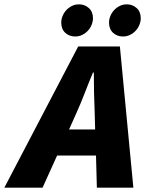

<svg xmlns="http://www.w3.org/2000/svg" viewBox="-86 -864 668 884"><path d="M260 -696Q233 -696 214.5 -713Q196 -730 196 -760Q196 -775 202 -790Q208 -805 219 -817Q230 -829 245 -836.5Q260 -844 278 -844Q304 -844 323 -827Q342 -810 342 -780Q342 -765 336 -750Q330 -735 319 -723Q308 -711 293 -703.5Q278 -696 260 -696ZM480 -696Q453 -696 434.5 -713Q416 -730 416 -760Q416 -775 422 -790Q428 -805 439 -817Q450 -829 465 -836.5Q480 -844 498 -844Q524 -844 543 -827Q562 -810 562 -780Q562 -765 556 -750Q550 -735 539 -723Q528 -711 513 -703.5Q498 -696 480 -696ZM266 -344 232 -268H352L350 -344Q348 -391 347 -435.5Q346 -480 346 -530H342Q322 -482 304.5 -436.5Q287 -391 266 -344ZM-66 0 274 -650H466L528 0H360L356 -148H177L110 0Z"/></svg>

Font: TypoPRO Source Sans Pro
Style: Italic
Weight: 900
Italic angle: -11°
Designer: Paul D. Hunt
Foundry: Adobe Systems Incorporated
Version: Version 1.075;PS 2.000;hotconv 1.0.86;makeotf.lib2.5.63406